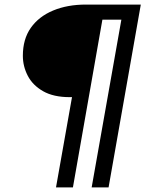

<svg xmlns="http://www.w3.org/2000/svg" viewBox="-20 -720 636 840"><path d="M225 100 295 -295H285Q214 -295 168.5 -321Q123 -347 101.5 -388.5Q80 -430 80 -476Q80 -549 115 -598.5Q150 -648 212.5 -674Q275 -700 356 -700H596L455 100H381L511 -634H428L299 100Z"/></svg>

Font: DM Sans 12pt
Style: Italic
Weight: 400
Italic angle: -10°
Version: Version 4.004;gftools[0.9.30]